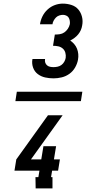

<svg xmlns="http://www.w3.org/2000/svg" viewBox="-20 -873 540 1061"><path d="M65 -314 73 -366H435L427 -314ZM276 -440Q252 -440 229.5 -445Q207 -450 189 -463.5Q171 -477 163 -499Q155 -521 159 -545L160 -547H229V-546Q227 -536 230 -527Q233 -518 240 -512Q247 -506 256.5 -504Q266 -502 276 -502Q287 -502 298.5 -504.5Q310 -507 319.5 -514Q329 -521 335 -531.5Q341 -542 343 -553Q345 -568 341 -582Q337 -596 326.5 -605Q316 -614 302 -617Q288 -620 273 -620L283 -682Q296 -682 310 -684Q324 -686 335.5 -694Q347 -702 355 -714Q363 -726 366 -740Q367 -749 365.5 -758.5Q364 -768 359.5 -775.5Q355 -783 346 -787Q337 -791 328 -791Q318 -791 307.5 -787.5Q297 -784 289.5 -776.5Q282 -769 276.5 -759Q271 -749 270 -739H201Q204 -761 214.5 -782.5Q225 -804 243 -820.5Q261 -837 283 -845Q305 -853 327 -853Q352 -853 375 -845.5Q398 -838 412.5 -821Q427 -804 433 -780.5Q439 -757 434 -732Q432 -719 426.5 -706.5Q421 -694 412 -683Q403 -672 391.5 -663.5Q380 -655 368 -649Q380 -641 390 -629.5Q400 -618 405.5 -604Q411 -590 412.5 -574.5Q414 -559 411 -543Q407 -521 395 -500Q383 -479 363.5 -465Q344 -451 321 -445.5Q298 -440 276 -440ZM177 168 176 106H192L198 70H60L70 8L245 -236H326L151 8H208L220 -65H290L278 8H311L301 70H268L262 106H270V168Z"/></svg>

Font: Iosevka Curly Slab
Style: Italic
Weight: 400
Italic angle: -9°
Monospace: yes
Designer: Belleve Invis
Foundry: Belleve Invis
Version: Version 22.1.2; ttfautohint (v1.8.4)